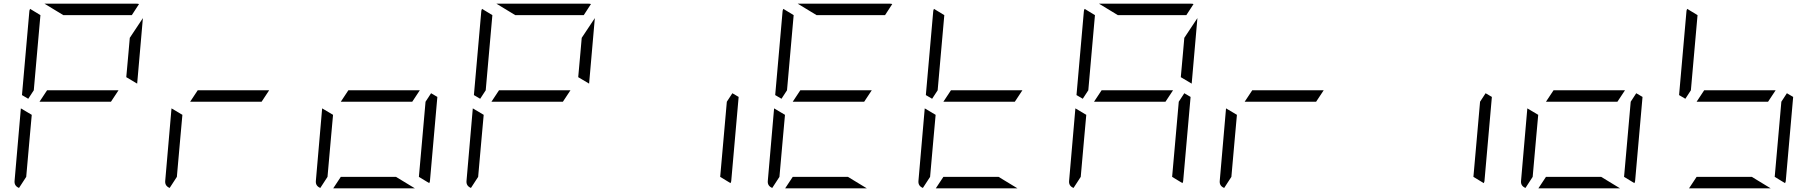

<svg xmlns="http://www.w3.org/2000/svg" viewBox="-20 -1020 9832 1040"><path d="M581 -469H405H194L235 -531H411H622ZM163 -531 133 -485 99 -505 139 -959Q139 -964 143 -972L199 -938L181 -735ZM83 -2Q56 -13 59 -41L93 -433L152 -398L140 -265L122 -62ZM323 -938 221 -1000H452H720Q729 -1000 733 -998L694 -938H446ZM683 -815 754 -922 723 -567 664 -602 676 -735Z M1397 -469H1221H1010L1051 -531H1227H1438ZM899 -2Q872 -13 875 -41L909 -433L968 -398L956 -265L938 -62Z M2213 -469H2037H1826L1867 -531H2043H2254ZM2125 -62 2227 0H1996H1785L1826 -62H2002ZM2315 -515 2349 -495 2309 -41Q2309 -36 2305 -28L2249 -62L2267 -265L2285 -469ZM1715 -2Q1688 -13 1691 -41L1725 -433L1784 -398L1772 -265L1754 -62Z M3029 -469H2853H2642L2683 -531H2859H3070ZM2611 -531 2581 -485 2547 -505 2587 -959Q2587 -964 2591 -972L2647 -938L2629 -735ZM2531 -2Q2504 -13 2507 -41L2541 -433L2600 -398L2588 -265L2570 -62ZM2771 -938 2669 -1000H2900H3168Q3177 -1000 3181 -998L3142 -938H2894ZM3131 -815 3202 -922 3171 -567 3112 -602 3124 -735Z M3947 -515 3981 -495 3941 -41Q3941 -36 3937 -28L3881 -62L3899 -265L3917 -469Z M4661 -469H4485H4274L4315 -531H4491H4702ZM4243 -531 4213 -485 4179 -505 4219 -959Q4219 -964 4223 -972L4279 -938L4261 -735ZM4573 -62 4675 0H4444H4233L4274 -62H4450ZM4163 -2Q4136 -13 4139 -41L4173 -433L4232 -398L4220 -265L4202 -62ZM4403 -938 4301 -1000H4532H4800Q4809 -1000 4813 -998L4774 -938H4526Z M5477 -469H5301H5090L5131 -531H5307H5518ZM5059 -531 5029 -485 4995 -505 5035 -959Q5035 -964 5039 -972L5095 -938L5077 -735ZM5389 -62 5491 0H5260H5049L5090 -62H5266ZM4979 -2Q4952 -13 4955 -41L4989 -433L5048 -398L5036 -265L5018 -62Z M6293 -469H6117H5906L5947 -531H6123H6334ZM5875 -531 5845 -485 5811 -505 5851 -959Q5851 -964 5855 -972L5911 -938L5893 -735ZM6395 -515 6429 -495 6389 -41Q6389 -36 6385 -28L6329 -62L6347 -265L6365 -469ZM5795 -2Q5768 -13 5771 -41L5805 -433L5864 -398L5852 -265L5834 -62ZM6035 -938 5933 -1000H6164H6432Q6441 -1000 6445 -998L6406 -938H6158ZM6395 -815 6466 -922 6435 -567 6376 -602 6388 -735Z M7109 -469H6933H6722L6763 -531H6939H7150ZM6611 -2Q6584 -13 6587 -41L6621 -433L6680 -398L6668 -265L6650 -62Z M8027 -515 8061 -495 8021 -41Q8021 -36 8017 -28L7961 -62L7979 -265L7997 -469Z M8741 -469H8565H8354L8395 -531H8571H8782ZM8653 -62 8755 0H8524H8313L8354 -62H8530ZM8843 -515 8877 -495 8837 -41Q8837 -36 8833 -28L8777 -62L8795 -265L8813 -469ZM8243 -2Q8216 -13 8219 -41L8253 -433L8312 -398L8300 -265L8282 -62Z M9557 -469H9381H9170L9211 -531H9387H9598ZM9139 -531 9109 -485 9075 -505 9115 -959Q9115 -964 9119 -972L9175 -938L9157 -735ZM9469 -62 9571 0H9340H9129L9170 -62H9346ZM9659 -515 9693 -495 9653 -41Q9653 -36 9649 -28L9593 -62L9611 -265L9629 -469Z"/></svg>

Font: DSEG7 Modern Mini
Style: Light Italic
Weight: 300
Italic angle: -5°
Designer: Keshikan(Twitter:@keshinomi_88pro)
Version: Version 0.46